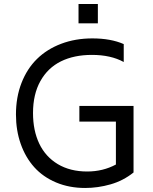

<svg xmlns="http://www.w3.org/2000/svg" viewBox="-20 -929 764 959"><path d="M468.8 -909.1V-812.5H372.2V-909.1ZM376.4 -399.9H647V-67.5Q595.5 -26.3 532.3 -8.2Q469.1 9.9 405.5 9.9Q325.6 9.9 260.3 -17.6Q195 -45.1 151.1 -93.9Q107.2 -142.8 83.5 -210.2Q59.7 -277.7 59.7 -357.2Q59.7 -443.5 87.4 -514.7Q115.1 -585.9 165 -634.8Q214.8 -683.6 285.7 -710.4Q356.5 -737.2 441.1 -737.2Q533.4 -737.2 598 -708.8V-619.3Q533.4 -654.8 438.9 -654.8Q349.8 -654.8 284.3 -622.5Q218.8 -590.2 181.8 -524.1Q144.9 -458.1 144.9 -364.3Q144.9 -277 176.1 -211.5Q207.4 -146 268.8 -109.2Q330.3 -72.4 415.5 -72.4Q494 -72.4 558.9 -107.2V-321.7H376.4Z"/></svg>

Font: TID UI
Style: Regular
Weight: 400
Designer: The TID Project Authors
Foundry: Bakken & Bæck
Version: Version 1.001;hotconv 1.0.109;makeotfexe 2.5.65596